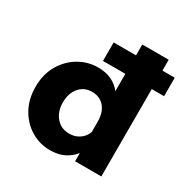

<svg xmlns="http://www.w3.org/2000/svg" viewBox="-167 -865 1001 1026"><g transform="rotate(30 334.0 -352.0)"><path d="M584 0H422V-51Q398 -20 361.5 -2Q325 16 275 16Q212 16 158.5 -16Q105 -48 72.5 -105.5Q40 -163 40 -240Q40 -317 73.5 -374.5Q107 -432 161.5 -464Q216 -496 279 -496Q328 -496 363 -479Q398 -462 421 -432V-539H283V-653H421V-720H584V-653H660V-539H584ZM208 -240Q208 -185 238.5 -148.5Q269 -112 321 -112Q356 -112 383 -130.5Q410 -149 421 -180V-243Q421 -301 392.5 -334Q364 -367 317 -367Q267 -367 237.5 -331.5Q208 -296 208 -240Z"/></g></svg>

Font: Wix Madefor Text ExtraBold
Style: Regular
Weight: 800
Designer: Dalton Maag Ltd
Foundry: Dalton Maag Ltd
Version: Version 3.100